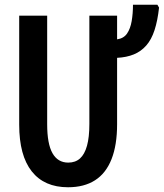

<svg xmlns="http://www.w3.org/2000/svg" viewBox="-20 -780 691 810"><path d="M474 -614Q502 -618 516 -638.5Q530 -659 535.5 -691Q541 -723 541 -760H644L651 -748Q645 -693 632 -653Q619 -613 597 -588Q575 -563 544.5 -550.5Q514 -538 474 -536V-256Q474 -168 450.5 -108.5Q427 -49 381 -19.5Q335 10 267 10Q167 10 114 -57Q61 -124 61 -254V-714H179V-256Q179 -173 201.5 -133.5Q224 -94 268 -94Q298 -94 317.5 -111.5Q337 -129 347 -165Q357 -201 357 -257V-714H474Z"/></svg>

Font: Noto Sans Display ExtraCondensed SemiBold
Style: Regular
Weight: 600
Width: 2
Designer: Monotype Design Team
Foundry: Monotype Imaging Inc.
Version: Version 2.003